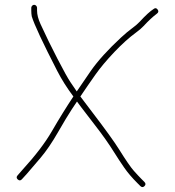

<svg xmlns="http://www.w3.org/2000/svg" viewBox="-20 -718 727 798"><path d="M635 -678.5C630.3 -684.8 625 -685.7 619 -681C604.4 -671.9 584.9 -654.1 560.5 -627.5C552.8 -619.2 542.3 -610.2 529 -600.5C515.7 -590.8 500.3 -578 483 -562C429 -512 387.2 -465.9 357.5 -423.5C337.2 -394.5 317.7 -366 299 -338C291.7 -348.7 282.8 -361.7 272.5 -377C262.2 -392.3 244.2 -424.7 218.7 -474C193.1 -523.3 169.8 -571.2 148.5 -617.7C138.8 -638.9 134 -657.6 134 -674V-686C134 -688.7 132.8 -691.3 130.5 -694C128.2 -696.7 125.3 -698 122 -698C118.7 -698 115.8 -696.7 113.5 -694C111.2 -691.3 110 -688.7 110 -686V-674C110 -665.3 110.7 -657.3 112 -650C122 -616.6 157.4 -540.9 218 -423C236.2 -387.6 258.5 -352.3 285 -317C256 -273.4 226.1 -225.2 195.4 -172.2C167.6 -124.3 127.2 -71.2 74 -13L53 11C47.7 17 48 22.7 54 28C60 33.3 65.7 33 71 27L92 4C106 -12 124.8 -34 148.5 -62C172.2 -90 196.2 -125.2 220.5 -167.5C244.8 -209.8 264 -241.7 278 -263C292 -284.3 299.3 -295.3 300 -296C302 -293.3 307.7 -285.7 317 -273C326.3 -260.3 346.1 -234.6 376.2 -195.9C406.3 -157.2 432.6 -119.9 455 -84C468.3 -62.7 482.1 -41.7 496.3 -21.2C510.4 -0.7 528.7 20.7 551 43L563 55C569 61 574.8 61.2 580.5 55.5C586.2 49.8 586 44 580 38L568 26C559.3 17.3 548.7 5.9 536.1 -8.2C523.5 -22.3 503.2 -51.9 475 -97C455.2 -128.7 417.8 -180.6 362.7 -252.7C333.9 -290.5 317.6 -311.9 314 -317C334.7 -347.7 355.3 -377.7 376 -407C396.7 -436.3 423.1 -467.9 455.3 -501.8C487.6 -535.6 517.5 -562.5 545 -582.5C558.3 -592.2 569 -601.3 577 -610C597 -631.7 615.7 -649 633 -662C639 -666.7 639.7 -672.2 635 -678.5Z"/></svg>

Font: Proton
Style: SeBd
Weight: 500
Version: Version 1.017